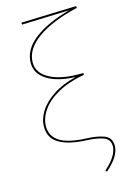

<svg xmlns="http://www.w3.org/2000/svg" viewBox="-134 -776 702 1036"><g transform="rotate(-15 216.5 -258.0)"><path d="M407 71Q407 128 330 195L323 187Q358 157 377 126.5Q396 96 396 71Q396 31 359.5 18Q323 5 268 3Q170 -1 117 -31.5Q64 -62 64 -126Q64 -169 90 -211Q116 -253 168.5 -288Q221 -323 298 -342Q197 -346 140.5 -382Q84 -418 84 -477Q84 -551 156.5 -607.5Q229 -664 358 -699L93 -690L92 -701L400 -711L402 -701Q257 -667 176 -609Q95 -551 95 -477Q95 -419 156 -385.5Q217 -352 321 -352H344L345 -342Q258 -327 197 -293Q136 -259 105.5 -215Q75 -171 75 -126Q75 -70 122 -40.5Q169 -11 269 -7Q329 -5 368 10Q407 25 407 71Z"/></g></svg>

Font: Ysabeau Infant Hairline
Style: Regular
Weight: 100
Designer: Christian Thalmann (Catharsis Fonts)
Version: Version 0.003